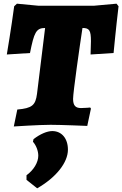

<svg xmlns="http://www.w3.org/2000/svg" viewBox="-20 -678 664 1043"><path d="M225 -526 181 -168C173 -106 154 -90 74 -83L55 9C55 9 192 0 255 0C311 0 454 6 454 6L474 -88L470 -94C470 -94 444 -91 420 -91C390 -91 377 -105 377 -141C377 -177 413 -427 428 -526C465 -526 474 -514 474 -454C474 -435 473 -412 472 -382L597 -390C597 -390 610 -527 624 -644L613 -658L492 -647H187L72 -658L57 -644C42 -530 17 -382 17 -382L143 -390C165 -501 176 -526 225 -526ZM162 78 159 92C176 111 188 141 188 168C188 204 163 246 124 274V299L182 345C285 286 349 205 349 135C349 74 315 34 264 34C236 34 198 50 162 78Z"/></svg>

Font: Alegreya SC Black
Style: Italic
Weight: 900
Italic angle: -7°
Designer: Juan Pablo del Peral
Foundry: Huerta Tipografica
Version: Version 2.007;PS 002.007;hotconv 1.0.88;makeotf.lib2.5.64775